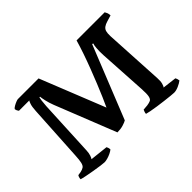

<svg xmlns="http://www.w3.org/2000/svg" viewBox="-128 -989 1275 1275"><g transform="rotate(-45 509.5 -352.0)"><path d="M238 0Q230 0 203.5 -3.5Q177 -7 145 -12.5Q113 -18 85.5 -23.5Q58 -29 46 -33Q46 -43 49 -51.5Q52 -60 55 -63L81 -67Q99 -71 110 -78.5Q121 -86 126 -107Q131 -128 133 -168L156 -564Q158 -602 165 -622Q172 -642 175 -644H78Q74 -649 70.5 -655.5Q67 -662 66 -672Q71 -679 83 -686Q95 -693 108.5 -698.5Q122 -704 128 -704H322L504 -248Q517 -276 534.5 -316Q552 -356 571.5 -404.5Q591 -453 611 -505Q631 -557 648.5 -608Q666 -659 679 -704H943Q947 -698 951.5 -687Q956 -676 956 -662L913 -649Q892 -643 879 -633.5Q866 -624 861.5 -608.5Q857 -593 858 -565L881 -148Q883 -118 877.5 -98.5Q872 -79 866 -74L965 -62Q968 -57 970.5 -49.5Q973 -42 974 -33Q959 -21 935 -10.5Q911 0 892 0Q883 0 859.5 -2.5Q836 -5 806 -8.5Q776 -12 746 -16.5Q716 -21 692.5 -25.5Q669 -30 660 -33Q660 -42 663.5 -51Q667 -60 669 -64L706 -67Q726 -70 738 -75.5Q750 -81 754.5 -102Q759 -123 756 -172L736 -508Q734 -548 736.5 -575Q739 -602 743 -611L735 -614L530 -102Q519 -95 494.5 -87.5Q470 -80 439 -80L269 -509Q257 -540 250.5 -568.5Q244 -597 243 -611H237Q235 -604 232.5 -585.5Q230 -567 228 -536L209 -140Q208 -116 202 -98.5Q196 -81 191 -76L318 -62Q320 -59 323 -51Q326 -43 326 -33Q315 -24 299 -16.5Q283 -9 266.5 -4.5Q250 0 238 0Z"/></g></svg>

Font: Texturina 12pt SemiBold
Style: Regular
Weight: 600
Designer: Guillermo Torres Carreño
Foundry: Omnibus-Type
Version: Version 1.002